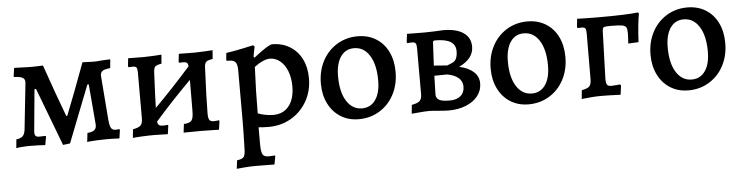

<svg xmlns="http://www.w3.org/2000/svg" viewBox="-44 -673 4306 1114"><g transform="rotate(-5 2108.5 -116.0)"><path d="M176 -326H167L144 -81Q143 -63 149 -56Q155 -49 169 -49L206 -50L210 -46L201 3Q162 0 106 0Q89 0 69 1.5Q49 3 32 6L37 -45Q62 -47 74 -59Q86 -71 89 -96L118 -367Q120 -387 106 -396Q92 -405 56 -406L53 -410L60 -459Q128 -456 154 -456Q186 -456 228 -458Q288 -284 337 -155H343Q389 -270 458 -457Q473 -457 483 -456Q521 -454 539 -455Q565 -458 617 -460L620 -457L615 -409Q582 -406 569.5 -397Q557 -388 558 -368L578 -115Q581 -77 589 -63.5Q597 -50 615 -50Q625 -50 637 -52L640 -47L633 2Q593 0 556 0Q532 0 501.5 1.5Q471 3 445 6L451 -46Q479 -48 491.5 -58Q504 -68 503 -90L483 -326H475L345 6L304 11Z M1220 -48 1213 2Q1203 2 1172.5 1Q1142 0 1106 0L1007 1L1013 -49Q1046 -50 1057.5 -64Q1069 -78 1069 -117L1070 -301Q954 -185 859 -76Q861 -61 868.5 -55.5Q876 -50 891 -50Q901 -50 908.5 -51Q916 -52 919 -52L922 -48L915 2Q906 2 881 1Q856 0 832 0Q801 0 762.5 2Q724 4 711 6L716 -44Q750 -50 761.5 -62Q773 -74 773 -104V-368Q773 -391 768 -398.5Q763 -406 746 -406L722 -405L719 -411L724 -457L814 -456Q836 -456 871.5 -458Q907 -460 918 -461L914 -409Q885 -404 876.5 -395.5Q868 -387 867 -357Q860 -212 859 -156Q963 -260 1069 -380Q1068 -395 1061.5 -400.5Q1055 -406 1040 -406L1017 -405L1014 -411L1019 -457L1110 -456Q1133 -456 1169 -458Q1205 -460 1216 -461L1212 -410Q1184 -406 1175 -398.5Q1166 -391 1164 -371Q1155 -178 1155 -98Q1155 -71 1161.5 -60.5Q1168 -50 1187 -50Q1198 -50 1206 -51Q1214 -52 1217 -53Z M1302 188Q1333 184 1342 171.5Q1351 159 1351 120Q1354 15 1354 -41V-332Q1354 -366 1343.5 -379Q1333 -392 1306 -392H1294L1290 -397L1294 -438Q1343 -445 1391 -455.5Q1439 -466 1453 -469L1461 -460Q1460 -455 1456 -437Q1452 -419 1450 -402L1454 -396Q1542 -465 1563 -465Q1621 -465 1665.5 -438Q1710 -411 1734.5 -362.5Q1759 -314 1759 -250Q1759 -176 1725 -116.5Q1691 -57 1632.5 -23Q1574 11 1502 11Q1484 11 1466.5 10Q1449 9 1443 8V106Q1443 150 1451.5 165.5Q1460 181 1486 181Q1496 181 1506 180Q1516 179 1523 179L1525 183L1516 231L1409 230Q1373 230 1339.5 233Q1306 236 1296 237ZM1659 -212Q1659 -261 1644 -300Q1629 -339 1602 -361Q1575 -383 1542 -383Q1524 -383 1499.5 -372Q1475 -361 1452 -343Q1445 -201 1445 -73Q1462 -66 1486.5 -61Q1511 -56 1534 -56Q1593 -56 1626 -97.5Q1659 -139 1659 -212Z M1825 -213Q1825 -286 1855.5 -344Q1886 -402 1940 -435Q1994 -468 2061 -468Q2121 -468 2167 -440Q2213 -412 2238 -361Q2263 -310 2263 -243Q2263 -170 2232.5 -112Q2202 -54 2148 -21Q2094 12 2027 12Q1967 12 1921.5 -16.5Q1876 -45 1850.5 -96Q1825 -147 1825 -213ZM2158 -203Q2158 -295 2124.5 -348Q2091 -401 2034 -401Q1984 -401 1956 -360Q1928 -319 1928 -246Q1928 -154 1961.5 -101.5Q1995 -49 2051 -49Q2101 -49 2129.5 -89.5Q2158 -130 2158 -203Z M2335 7 2340 -44Q2374 -50 2386.5 -62Q2399 -74 2399 -101V-369Q2399 -390 2393.5 -397.5Q2388 -405 2373 -405Q2362 -405 2355 -404Q2348 -403 2346 -403L2342 -408L2348 -457L2448 -456Q2476 -456 2508.5 -457.5Q2541 -459 2558 -460Q2635 -460 2676.5 -431.5Q2718 -403 2718 -350Q2718 -281 2633 -240Q2687 -228 2716.5 -201Q2746 -174 2746 -134Q2746 -93 2721 -61Q2696 -29 2651.5 -11Q2607 7 2551 7Q2535 7 2521 6Q2507 5 2497 4Q2455 0 2439 0Q2412 0 2377 3.5Q2342 7 2335 7ZM2565 -254Q2566 -254 2596 -267Q2626 -280 2626 -332Q2626 -369 2597 -387Q2568 -405 2508 -405Q2500 -405 2497 -402.5Q2494 -400 2494 -392L2487 -260ZM2482 -93Q2482 -70 2500 -60Q2518 -50 2561 -50Q2602 -50 2625 -69.5Q2648 -89 2648 -124Q2648 -154 2625.5 -174Q2603 -194 2560 -202L2485 -201Z M2814 -213Q2814 -286 2844.5 -344Q2875 -402 2929 -435Q2983 -468 3050 -468Q3110 -468 3156 -440Q3202 -412 3227 -361Q3252 -310 3252 -243Q3252 -170 3221.5 -112Q3191 -54 3137 -21Q3083 12 3016 12Q2956 12 2910.5 -16.5Q2865 -45 2839.5 -96Q2814 -147 2814 -213ZM3147 -203Q3147 -295 3113.5 -348Q3080 -401 3023 -401Q2973 -401 2945 -360Q2917 -319 2917 -246Q2917 -154 2950.5 -101.5Q2984 -49 3040 -49Q3090 -49 3118.5 -89.5Q3147 -130 3147 -203Z M3330 -43Q3364 -49 3375 -61Q3386 -73 3386 -102L3387 -367Q3387 -390 3382 -397.5Q3377 -405 3361 -405Q3347 -405 3338 -404L3334 -410L3339 -458Q3405 -456 3469 -456Q3629 -456 3693 -464L3699 -457Q3688 -403 3682 -292L3622 -289Q3625 -328 3625 -349Q3625 -373 3619.5 -383Q3614 -393 3595.5 -396.5Q3577 -400 3532 -400Q3508 -400 3498 -398.5Q3488 -397 3485 -392Q3482 -387 3481 -375L3472 -97Q3472 -71 3478.5 -62Q3485 -53 3504 -53L3534 -55Q3548 -57 3554 -57L3559 -50L3552 3Q3481 0 3440 0Q3389 0 3325 8Z M3745 -213Q3745 -286 3775.5 -344Q3806 -402 3860 -435Q3914 -468 3981 -468Q4041 -468 4087 -440Q4133 -412 4158 -361Q4183 -310 4183 -243Q4183 -170 4152.5 -112Q4122 -54 4068 -21Q4014 12 3947 12Q3887 12 3841.5 -16.5Q3796 -45 3770.5 -96Q3745 -147 3745 -213ZM4078 -203Q4078 -295 4044.5 -348Q4011 -401 3954 -401Q3904 -401 3876 -360Q3848 -319 3848 -246Q3848 -154 3881.5 -101.5Q3915 -49 3971 -49Q4021 -49 4049.5 -89.5Q4078 -130 4078 -203Z"/></g></svg>

Font: Alegreya Medium
Style: Regular
Weight: 500
Designer: Juan Pablo del Peral
Foundry: Huerta Tipografica
Version: Version 2.007; ttfautohint (v1.6)